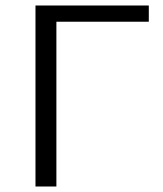

<svg xmlns="http://www.w3.org/2000/svg" viewBox="-20 -678 591 698"><path d="M521 -599H185V0H109V-658H521Z"/></svg>

Font: Ysabeau
Style: Regular
Weight: 400
Designer: Christian Thalmann (Catharsis Fonts)
Version: Version 0.003